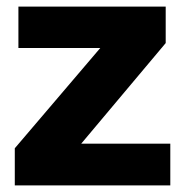

<svg xmlns="http://www.w3.org/2000/svg" viewBox="-20 -564 561 584"><path d="M25 0V-113L285 -418H36V-544H484V-433L227 -127H498V0Z"/></svg>

Font: Georama ExtraCondensed Thin
Style: Bold
Weight: 700
Version: Version 1.001